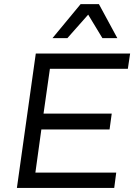

<svg xmlns="http://www.w3.org/2000/svg" viewBox="-20 -923 659 943"><path d="M63 0 155.8 -660.2H619.1L607.9 -585H225.1L193.8 -365.2H528.8L518.1 -287.1H183.1L153.8 -75.2H550.8L541 0ZM237.8 -735.8 376 -902.8H465.8L556.2 -735.8H482.9L413.1 -851.1L311 -735.8Z"/></svg>

Font: Human Sans
Style: Italic
Weight: 400
Italic angle: -8°
Designer: Tim Radville
Foundry: Continuum
Version: Version 1.000;FEAKit 1.0